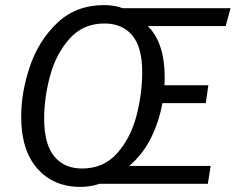

<svg xmlns="http://www.w3.org/2000/svg" viewBox="-20 -720 923 752"><path d="M864 -618H559Q625 -552 625 -418Q625 -397 624 -386H796L786 -316H616Q603 -243 571 -179Q539 -115 486 -70H805L794 0H370Q333 12 295 12Q189 12 126 -60Q63 -132 63 -263Q63 -360 97.5 -461Q132 -562 205 -631Q278 -700 388 -700Q430 -700 463 -687L462 -688H883ZM537 -438Q537 -535 498 -581.5Q459 -628 389 -628Q305 -628 252 -568Q199 -508 176 -422.5Q153 -337 153 -255Q153 -155 192.5 -107.5Q232 -60 301 -60Q386 -60 439 -120Q492 -180 514.5 -266.5Q537 -353 537 -438Z"/></svg>

Font: Fira Sans TEST Book
Style: Italic
Weight: 350
Italic angle: -8°
Designer: Carrois Corporate & Edenspiekermann AG
Foundry: Carrois Corporate GbR & Edenspiekermann AG
Version: Version 4.201